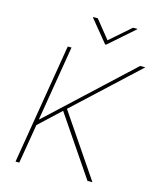

<svg xmlns="http://www.w3.org/2000/svg" viewBox="-134 -1026 926 1120"><g transform="rotate(15 329.0 -466.0)"><path d="M68.2 0 188.9 -727.3H211.6L136.4 -274.1H139.2L626.4 -727.3H657.7L278.4 -375L532.7 0H502.8L259.9 -358L130.7 -237.2L90.9 0ZM315.3 -931.8 403.4 -822.4 528.4 -931.8H555.4L554 -929L402 -795.5H396.3L286.9 -929L288.4 -931.8Z"/></g></svg>

Font: Inter Thin  BETA
Style: Italic
Weight: 100
Italic angle: -9.39999°
Designer: Rasmus Andersson
Foundry: rsms
Version: Version 3.011;git-f93a4a705